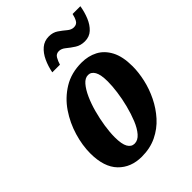

<svg xmlns="http://www.w3.org/2000/svg" viewBox="-222 -862 977 977"><g transform="rotate(-45 266.5 -374.0)"><path d="M213 10Q135 10 87 -39.5Q39 -89 39 -188Q39 -245 57.5 -307.5Q76 -370 112.5 -424Q149 -478 204.5 -512Q260 -546 334 -546Q382 -546 420.5 -526Q459 -506 482 -462.5Q505 -419 505 -349Q505 -305 494 -256Q483 -207 460 -160Q437 -113 402.5 -74.5Q368 -36 320.5 -13Q273 10 213 10ZM234 -63Q258 -63 278 -86Q298 -109 313 -146Q328 -183 339 -226Q350 -269 355.5 -310.5Q361 -352 361 -383Q361 -433 348 -455.5Q335 -478 313 -478Q291 -478 272 -456Q253 -434 237 -398.5Q221 -363 209.5 -320.5Q198 -278 191.5 -235.5Q185 -193 185 -158Q185 -108 198 -85.5Q211 -63 234 -63ZM423 -610Q393 -610 370.5 -624.5Q348 -639 330 -654Q312 -669 294 -669Q274 -669 264.5 -652.5Q255 -636 249 -616H194Q201 -653 216 -685.5Q231 -718 254.5 -738Q278 -758 311 -758Q340 -758 361 -743.5Q382 -729 399 -714.5Q416 -700 434 -700Q455 -700 464 -716.5Q473 -733 477 -753H533Q527 -716 513.5 -683.5Q500 -651 478 -630.5Q456 -610 423 -610Z"/></g></svg>

Font: Noto Serif ExtraCondensed ExtraBold
Style: Italic
Weight: 800
Width: 2
Italic angle: -12°
Designer: Monotype Design Team
Foundry: Monotype Imaging Inc.
Version: Version 2.013